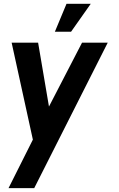

<svg xmlns="http://www.w3.org/2000/svg" viewBox="-20 -720 616 990"><path d="M403 -500H535.5L156.5 250H24L149.5 0L40 -500H176.5L232.5 -170.5ZM263 -556.5 323 -700.5H448L346.5 -556.5Z"/></svg>

Font: Urbanist
Style: Bold Italic
Weight: 700
Italic angle: -8°
Designer: Corey Hu
Foundry: Corey Hu
Version: Version 1.330; ttfautohint (v1.8.4.7-5d5b)